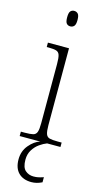

<svg xmlns="http://www.w3.org/2000/svg" viewBox="-145 -784 557 1055"><g transform="rotate(15 133.0 -257.0)"><path d="M138 -654Q125 -654 117 -663Q109 -672 109 -698Q109 -724 117 -733Q125 -742 138 -742Q151 -742 159.5 -733Q168 -724 168 -698Q168 -672 159.5 -663Q151 -654 138 -654ZM26 0V-25H48Q80 -25 95.5 -29Q111 -33 116.5 -48.5Q122 -64 122 -98V-435Q122 -470 117 -486Q112 -502 97.5 -506.5Q83 -511 55 -511H43V-536H163V-99Q163 -65 168.5 -49Q174 -33 189.5 -29Q205 -25 237 -25H258V0ZM153 228Q106 228 79.5 201.5Q53 175 53 125Q53 78 81.5 44Q110 10 143 0H182Q163 7 141.5 22Q120 37 105 61Q90 85 90 117Q90 161 109.5 178Q129 195 156 195Q171 195 183 192.5Q195 190 213 184V213Q183 228 153 228Z"/></g></svg>

Font: Noto Serif Lao SemiCondensed ExtraLight
Style: Regular
Weight: 200
Width: 4
Designer: Monotype Design Team
Foundry: Monotype Imaging Inc.
Version: Version 2.003; ttfautohint (v1.8.4.7-5d5b)